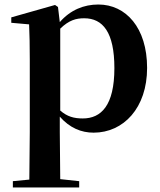

<svg xmlns="http://www.w3.org/2000/svg" viewBox="-20 -572 711 851"><path d="M395 16C527 16 632 -93 632 -271C632 -449 538 -552 416 -552C352 -552 292 -528 245 -474L237 -541L224 -550L30 -495V-471L109 -464C111 -415 112 -375 112 -309V14L110 224L37 231V259H331V231L247 222L245 13V-55C289 -5 340 16 395 16ZM247 -445C286 -483 318 -491 353 -491C436 -491 487 -429 487 -270C487 -104 428 -47 347 -47C308 -47 278 -55 247 -82Z"/></svg>

Font: GenRyuMin2 TW B
Style: Regular
Weight: 700
Version: Version 2.100;PS 2.1;hotconv 16.6.51;makeotf.lib2.5.65220 DE